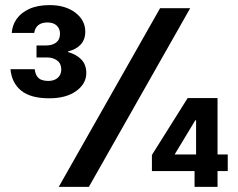

<svg xmlns="http://www.w3.org/2000/svg" viewBox="-20 -732 931 752"><path d="M173 -347Q100 -347 63 -377Q26 -407 21 -461H116Q118 -444 125 -433.5Q132 -423 143.5 -419Q155 -415 169 -415Q192 -415 206 -427Q220 -439 220 -460Q220 -483 204 -495Q188 -507 164 -507H123V-554H161Q185 -554 200 -565.5Q215 -577 215 -600Q215 -620 202 -632Q189 -644 166 -644Q143 -644 130 -633.5Q117 -623 114 -603H26Q28 -633 45 -657.5Q62 -682 94.5 -697Q127 -712 175 -712Q236 -712 275 -682.5Q314 -653 314 -608Q314 -577 296 -557.5Q278 -538 247 -531V-528Q279 -519 298.5 -499Q318 -479 318 -446Q318 -404 278.5 -375.5Q239 -347 173 -347ZM210 0 607 -700H725L328 0ZM742 0V-62H575V-125L715 -348H832V-127H872V-62H832V0ZM664 -127H748V-261H745Z"/></svg>

Font: DM Sans 9pt 36pt SemiBold
Style: Regular
Weight: 600
Version: Version 4.004;gftools[0.9.30]